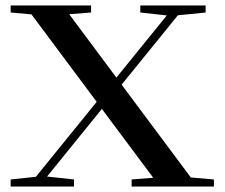

<svg xmlns="http://www.w3.org/2000/svg" viewBox="-20 -683 822 703"><path d="M19 0V-25.9L111.3 -35.6L334 -310.1L95.2 -630.4L19 -637.2V-663.1H313.5V-637.2L233.4 -630.9L406.2 -398.9L590.8 -626.5L493.7 -637.2V-663.1H732.9V-637.2L631.3 -627L425.3 -373L678.7 -33.2L763.2 -25.9V0H461.9V-25.9L541 -32.2L353 -284.2L152.3 -36.6L251 -25.9V0Z"/></svg>

Font: Elstob Medium
Style: Regular
Weight: 500
Designer: Peter S. Baker
Version: Version 1.015